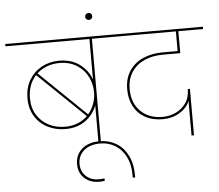

<svg xmlns="http://www.w3.org/2000/svg" viewBox="-105 -982 1507 1323"><g transform="rotate(-5 648.5 -320.5)"><path d="M725 -740V-724H563V0H546V-265Q523 -202 466.5 -161Q410 -120 327 -120Q261 -120 205.5 -148Q150 -176 117.5 -229Q85 -282 85 -353Q85 -426 117 -480Q149 -534 203.5 -563.5Q258 -593 324 -593Q409 -593 466 -550.5Q523 -508 546 -444V-724H-35V-740ZM546 -355Q546 -410 521.5 -461Q497 -512 446.5 -544.5Q396 -577 324 -577Q279 -577 239 -562Q199 -547 169 -519L492 -207Q519 -239 532.5 -278Q546 -317 546 -355ZM327 -136Q420 -136 482 -196L158 -508Q102 -447 102 -353Q102 -286 132.5 -237Q163 -188 214 -162Q265 -136 327 -136Z M566 259Q547 262 527 262Q465 262 425.5 225.5Q386 189 386 128Q386 63 432 23.5Q478 -16 554 -16Q617 -16 667.5 13.5Q718 43 747.5 101Q777 159 777 241V254H760V233Q760 161 733 108.5Q706 56 660 28Q614 0 557 0Q485 0 444 35.5Q403 71 403 128Q403 180 437.5 212.5Q472 245 527 245Q545 245 566 242Z M579 -879Q579 -869 572 -862Q565 -855 555 -855Q544 -855 537 -861.5Q530 -868 530 -879Q530 -890 537 -896.5Q544 -903 555 -903Q565 -903 572 -896.5Q579 -890 579 -879Z M1040 -572Q971 -572 915 -548Q859 -524 825.5 -475Q792 -426 792 -355Q792 -260 849.5 -202.5Q907 -145 1003 -145Q1047 -145 1090 -163.5Q1133 -182 1162 -221.5Q1191 -261 1191 -321H1206V0H1189V-240Q1171 -192 1119 -160.5Q1067 -129 1001 -129Q932 -129 880.5 -157.5Q829 -186 802 -237Q775 -288 775 -355Q775 -432 811 -484.5Q847 -537 907 -562.5Q967 -588 1040 -588H1144V-724H655V-740H1332V-724H1161V-572Z"/></g></svg>

Font: Fz Poppins Thin
Style: Regular
Weight: 100
Designer: Ninad Kale (Devanagari), Jonny Pinhorn (Latin)
Foundry: Indian Type Foundry
Version: Vit hóa bi Vntype.Com & FontZin.Com